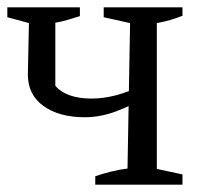

<svg xmlns="http://www.w3.org/2000/svg" viewBox="-31 -504 556 524"><path d="M229 0V-23Q249 -30 273.5 -36Q298 -42 317 -44L324 -441L252 -457V-484H467V-461Q449 -454 434 -449.5Q419 -445 397 -441V-43L467 -28V0ZM200 -184Q131 -184 88 -214.5Q45 -245 45 -301L48 -441L-11 -457V-484H187V-460Q171 -455 154.5 -450Q138 -445 120 -442V-270Q134 -253 159 -244Q184 -235 219 -235Q284 -235 356 -271V-234Q320 -212 280 -198Q240 -184 200 -184Z"/></svg>

Font: Piazzolla 24pt
Style: Regular
Weight: 400
Designer: Juan Pablo del Peral
Foundry: Huerta Tipografica
Version: Version 2.005